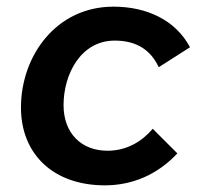

<svg xmlns="http://www.w3.org/2000/svg" viewBox="-20 -547 607 577"><path d="M295 10C379 10 454 -23 513 -86L439 -160C406 -121 360 -94 303 -94C225 -94 171 -146 171 -231C171 -323 222 -425 325 -425C392 -425 434 -395 457 -345L551 -405C508 -486 422 -527 321 -527C148 -527 43 -378 43 -224C43 -83 141 10 295 10Z"/></svg>

Font: Fixel Display SemiBold
Style: Italic
Weight: 600
Italic angle: -10°
Designer: AlfaBravo + MacPaw
Foundry: Kyrylo Tkachov, Marchela Mozhyna, Serhii Makarenko, Maria Weinstein, Zakhar Kryvoshyya
Version: Version 1.210;Glyphs 3.2 (3217)